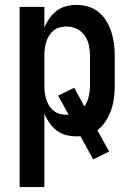

<svg xmlns="http://www.w3.org/2000/svg" viewBox="-20 -548 540 783"><path d="M60 215V-520H161V-435Q169 -455 181.5 -473Q194 -491 211 -504Q228 -517 249 -522.5Q270 -528 292 -528Q316 -528 340 -521Q364 -514 383 -498Q402 -482 414.5 -461Q427 -440 434.5 -416.5Q442 -393 445 -368.5Q448 -344 448 -320V-200Q448 -175 445 -149.5Q442 -124 433.5 -100Q425 -76 411 -54Q397 -32 377 -17L425 70L360 102L308 7Q304 8 300 8Q296 8 292 8Q270 8 249 2.5Q228 -3 211 -16Q194 -29 181.5 -47Q169 -65 161 -85V215ZM251 -80Q253 -80 255.5 -80Q258 -80 260 -80L217 -158L283 -190L324 -114Q337 -132 342 -154.5Q347 -177 347 -200V-320Q347 -342 342.5 -363.5Q338 -385 325.5 -403Q313 -421 293 -430.5Q273 -440 251 -440Q237 -440 223 -436Q209 -432 198 -423Q187 -414 179.5 -401.5Q172 -389 168 -375.5Q164 -362 162.5 -348Q161 -334 161 -320V-200Q161 -186 162.5 -172Q164 -158 168 -144.5Q172 -131 179.5 -118.5Q187 -106 198 -97Q209 -88 223 -84Q237 -80 251 -80Z"/></svg>

Font: Zed Sans Semibold
Style: Regular
Weight: 600
Designer: Belleve Invis
Foundry: Belleve Invis
Version: Version 1.0.0; ttfautohint (v1.8.4)